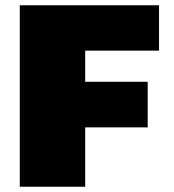

<svg xmlns="http://www.w3.org/2000/svg" viewBox="-20 -708 661 728"><path d="M55 0V-688H583V-516H303V-398H540V-225H303V0Z"/></svg>

Font: Saira SemiExpanded Black
Style: Regular
Weight: 900
Width: 6
Designer: Hector Gatti with collaboration of the Omnibus-Type team
Foundry: Omnibus-Type
Version: Version 1.101